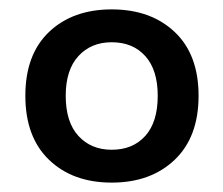

<svg xmlns="http://www.w3.org/2000/svg" viewBox="-20 -729 476 409"><path d="M218 -340Q135 -340 84.5 -388.5Q34 -437 34 -525Q34 -613 84.5 -661Q135 -709 218 -709Q301 -709 352 -661Q403 -613 403 -525Q403 -437 352 -388.5Q301 -340 218 -340ZM218 -410Q263 -410 289.5 -439.5Q316 -469 316 -525Q316 -580 289.5 -609.5Q263 -639 218 -639Q174 -639 147 -609.5Q120 -580 120 -525Q120 -469 147 -439.5Q174 -410 218 -410Z"/></svg>

Font: Space Grotesk SemiBold
Style: Regular
Weight: 600
Designer: Florian Karsten
Foundry: Florian Karsten
Version: Version 2.000